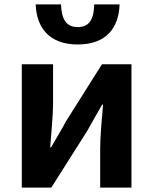

<svg xmlns="http://www.w3.org/2000/svg" viewBox="-20 -852 695 872"><path d="M79 0H213L377 -259C395 -292 425 -344 444 -377H448C442 -307 435 -233 435 -176V0H577V-560H443L279 -300C262 -267 231 -216 212 -183H208C213 -252 221 -327 221 -383V-560H79ZM333 -650C463 -650 520 -726 523 -832H408C406 -769 389 -729 333 -729C277 -729 260 -769 257 -832H142C146 -726 204 -650 333 -650Z"/></svg>

Font: Noto Sans T Chinese Bold
Style: Bold
Weight: 700
Designer: Ryoko NISHIZUKA (kana & ideographs); Paul D. Hunt (Latin, Greek & Cyrillic); Wenlong ZHANG (bopomofo); Sandoll Communica
Foundry: Adobe Systems Incorporated
Version: Version 1.000;PS 1;hotconv 1.0.78;makeotf.lib2.5.61930